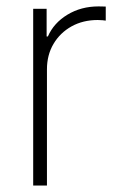

<svg xmlns="http://www.w3.org/2000/svg" viewBox="-20 -573 365 593"><path d="M82.5 0V-545.9H124V-460.4H127.9Q146 -502 188.2 -527.6Q230.5 -553.2 284.2 -553.2Q290 -553.2 295.7 -553Q301.3 -552.7 306.6 -552.7V-509.3Q303.7 -509.8 296.9 -510.5Q290 -511.2 281.7 -511.2Q236.3 -511.2 200.9 -491.5Q165.5 -471.7 145.3 -437.5Q125 -403.3 125 -358.9V0Z"/></svg>

Font: Inter Tight ExtraLight
Style: Regular
Weight: 250
Designer: Rasmus Andersson
Foundry: rsms
Version: Version 3.004